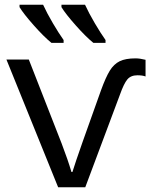

<svg xmlns="http://www.w3.org/2000/svg" viewBox="-20 -786 640 806"><path d="M7 -536H101L239 -183Q265 -115 280 -64H284Q295 -100 327 -191L404 -407Q424 -462 441 -489.5Q458 -517 482.5 -529Q507 -541 549 -541Q567 -541 591 -535V-465Q578 -470 557 -470Q529 -470 514.5 -452.5Q500 -435 484 -390L338 0H224ZM62 -756V-766H161Q177 -731 202 -688.5Q227 -646 247 -618V-606H196Q164 -632 121.5 -680Q79 -728 62 -756ZM238 -756V-766H337Q353 -731 378 -688.5Q403 -646 423 -618V-606H372Q340 -632 297.5 -680Q255 -728 238 -756Z"/></svg>

Font: Noto Sans Mono UI
Style: Regular
Weight: 400
Monospace: yes
Designer: Monotype Design team
Foundry: Monotype Imaging Inc.
Version: Version 1.000